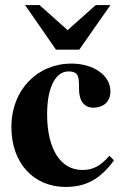

<svg xmlns="http://www.w3.org/2000/svg" viewBox="-20 -724 484 758"><path d="M416 -704H358L247 -605L136 -704H79L201 -528H293ZM412 -109C375 -67 346 -53 305 -53C218 -53 166 -137 166 -273C166 -382 201 -442 250 -442C292 -442 292 -419 292 -372C292 -324 314 -299 348 -299C390 -299 416 -324 416 -363C416 -427 349 -473 262 -473C129 -473 25 -371 25 -222C25 -79 114 14 239 14C319 14 375 -16 430 -91Z"/></svg>

Font: XITS Math
Style: Bold
Weight: 700
Designer: MicroPress Inc., with final additions and corrections provided by Coen Hoffman, Elsevier (retired)
Version: Version 1.105